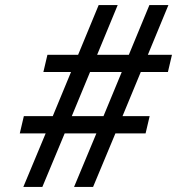

<svg xmlns="http://www.w3.org/2000/svg" viewBox="-20 -717 698 757"><path d="M369 -697H444L363 -501H488L569 -697H644L563 -501H658L642 -433H535L463 -259H570L554 -191H435L347 20H272L360 -191H235L147 20H72L160 -191H58L74 -259H188L260 -433H151L167 -501H288ZM460 -433H335L263 -259H388Z"/></svg>

Font: Miedinger
Style: Italic
Weight: 400
Italic angle: -13°
Version: Version 001.000